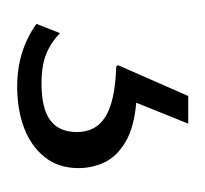

<svg xmlns="http://www.w3.org/2000/svg" viewBox="-28 -18 244 229"><g transform="rotate(90 94.5 97.0)"><path d="M83 199Q61 199 42.5 193.2Q24 187.5 8 176L19 148Q30.5 159 44.2 164.5Q58 170 79 170Q109 170 123 159.5Q137 149 137 128Q137 105 118.8 93.8Q100.5 82.5 62 81Q58.5 81 57.8 80Q57 79 58 77L94 -5H127L102 57Q131 59.5 148.2 69.5Q165.5 79.5 172.8 94.2Q180 109 180 126Q180 149.5 167 166Q154 182.5 132 190.8Q110 199 83 199Z"/></g></svg>

Font: Public Sans VF
Style: Regular
Weight: 400
Designer: Pablo Impallari, Rodrigo Fuenzalida (Modified by Dan O. Williams and USWDS)
Version: Version 1.003